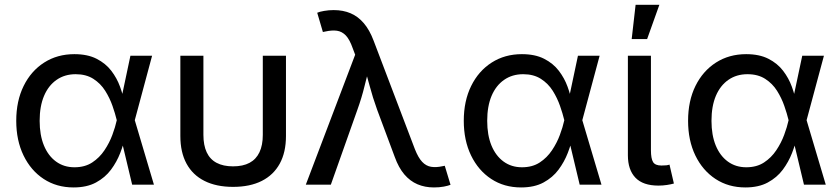

<svg xmlns="http://www.w3.org/2000/svg" viewBox="-20 -782 3554 813"><path d="M291.5 11.7Q219.7 11.7 165 -24.2Q110.4 -60.1 79.6 -123.8Q48.8 -187.5 48.8 -270.5Q48.8 -354.5 80.1 -418Q111.3 -481.4 167 -517.1Q222.7 -552.7 294.9 -552.7Q350.6 -552.7 388.9 -533.2Q427.2 -513.7 451.2 -482.4Q475.1 -451.2 488.3 -414.8Q501.5 -378.4 507.3 -345.2H541.5L550.3 -274.4L631.8 0H539.6L474.1 -274.4Q467.8 -300.8 456.3 -333.7Q444.8 -366.7 425.5 -397.5Q406.2 -428.2 375.5 -448Q344.7 -467.8 300.3 -467.8Q253.9 -467.8 219.5 -443.8Q185.1 -419.9 166.5 -376Q147.9 -332 147.9 -270.5Q147.9 -210 166 -166Q184.1 -122.1 217.3 -97.9Q250.5 -73.7 295.4 -73.7Q339.4 -73.7 370.4 -94Q401.4 -114.3 422.4 -145.8Q443.4 -177.2 455.8 -210.9Q468.3 -244.6 474.1 -271.5L532.2 -545.9H624L550.3 -271.5L541.5 -204.1H510.7Q503.4 -171.4 489 -134Q474.6 -96.7 450 -63.5Q425.3 -30.3 386.5 -9.3Q347.7 11.7 291.5 11.7Z M966.8 9.3Q896 9.3 845.9 -15.9Q795.9 -41 769.8 -89.1Q743.7 -137.2 743.7 -206.1V-545.9H841.3V-210.9Q841.3 -167 855.2 -137.2Q869.1 -107.4 897.2 -92.5Q925.3 -77.6 966.8 -77.6Q1008.8 -77.6 1036.6 -92.5Q1064.5 -107.4 1078.6 -137.2Q1092.8 -167 1092.8 -210.9V-545.9H1190.9V-206.1Q1190.9 -137.2 1164.6 -89.1Q1138.2 -41 1088.4 -15.9Q1038.6 9.3 966.8 9.3Z M1274.9 0 1483.9 -550.3 1473.6 -577.6Q1460.4 -615.2 1444.1 -632.1Q1427.7 -648.9 1406.5 -651.9Q1385.3 -654.8 1356.9 -648.4L1347.2 -646.5L1323.2 -728Q1332.5 -732.4 1352.3 -735.8Q1372.1 -739.3 1393.1 -739.3Q1433.1 -739.3 1464.6 -725.8Q1496.1 -712.4 1520.5 -683.8Q1544.9 -655.3 1562 -609.9L1736.8 -150.4Q1751 -114.3 1767.6 -96.7Q1784.2 -79.1 1805.4 -75.7Q1826.7 -72.3 1853 -78.1L1863.3 -80.1L1887.7 0.5Q1878.4 4.4 1859.6 8.1Q1840.8 11.7 1817.4 11.7Q1779.3 11.7 1747.8 -1.7Q1716.3 -15.1 1692.1 -43.5Q1668 -71.8 1651.4 -117.7L1577.1 -316.9Q1558.1 -369.6 1545.2 -418.5Q1532.2 -467.3 1517.6 -518.1H1550.3Q1536.1 -469.2 1523.9 -418.7Q1511.7 -368.2 1493.2 -316.9L1380.9 0Z M2186.5 11.7Q2114.7 11.7 2060.1 -24.2Q2005.4 -60.1 1974.6 -123.8Q1943.8 -187.5 1943.8 -270.5Q1943.8 -354.5 1975.1 -418Q2006.3 -481.4 2062 -517.1Q2117.7 -552.7 2189.9 -552.7Q2245.6 -552.7 2283.9 -533.2Q2322.3 -513.7 2346.2 -482.4Q2370.1 -451.2 2383.3 -414.8Q2396.5 -378.4 2402.3 -345.2H2436.5L2445.3 -274.4L2526.9 0H2434.6L2369.1 -274.4Q2362.8 -300.8 2351.3 -333.7Q2339.8 -366.7 2320.6 -397.5Q2301.3 -428.2 2270.5 -448Q2239.7 -467.8 2195.3 -467.8Q2148.9 -467.8 2114.5 -443.8Q2080.1 -419.9 2061.5 -376Q2043 -332 2043 -270.5Q2043 -210 2061 -166Q2079.1 -122.1 2112.3 -97.9Q2145.5 -73.7 2190.4 -73.7Q2234.4 -73.7 2265.4 -94Q2296.4 -114.3 2317.4 -145.8Q2338.4 -177.2 2350.8 -210.9Q2363.3 -244.6 2369.1 -271.5L2427.2 -545.9H2519L2445.3 -271.5L2436.5 -204.1H2405.8Q2398.4 -171.4 2384 -134Q2369.6 -96.7 2345 -63.5Q2320.3 -30.3 2281.5 -9.3Q2242.7 11.7 2186.5 11.7Z M2768.1 3.9Q2702.6 3.9 2670.7 -29.5Q2638.7 -63 2638.7 -124.5V-545.9H2736.3V-146Q2736.3 -110.4 2745.4 -95.7Q2754.4 -81.1 2780.8 -81.1Q2794.4 -81.1 2801.8 -82Q2809.1 -83 2814.9 -85L2833.5 -4.9Q2821.8 -1.5 2804.2 1.2Q2786.6 3.9 2768.1 3.9ZM2654.8 -616.7 2671.4 -761.7H2772L2720.2 -616.7Z M3136.2 11.7Q3064.5 11.7 3009.8 -24.2Q2955.1 -60.1 2924.3 -123.8Q2893.6 -187.5 2893.6 -270.5Q2893.6 -354.5 2924.8 -418Q2956.1 -481.4 3011.7 -517.1Q3067.4 -552.7 3139.6 -552.7Q3195.3 -552.7 3233.6 -533.2Q3272 -513.7 3295.9 -482.4Q3319.8 -451.2 3333 -414.8Q3346.2 -378.4 3352.1 -345.2H3386.2L3395 -274.4L3476.6 0H3384.3L3318.8 -274.4Q3312.5 -300.8 3301 -333.7Q3289.6 -366.7 3270.3 -397.5Q3251 -428.2 3220.2 -448Q3189.5 -467.8 3145 -467.8Q3098.6 -467.8 3064.2 -443.8Q3029.8 -419.9 3011.2 -376Q2992.7 -332 2992.7 -270.5Q2992.7 -210 3010.7 -166Q3028.8 -122.1 3062 -97.9Q3095.2 -73.7 3140.1 -73.7Q3184.1 -73.7 3215.1 -94Q3246.1 -114.3 3267.1 -145.8Q3288.1 -177.2 3300.5 -210.9Q3313 -244.6 3318.8 -271.5L3377 -545.9H3468.8L3395 -271.5L3386.2 -204.1H3355.5Q3348.1 -171.4 3333.7 -134Q3319.3 -96.7 3294.7 -63.5Q3270 -30.3 3231.2 -9.3Q3192.4 11.7 3136.2 11.7Z"/></svg>

Font: Inter Cardless
Style: Regular
Weight: 400
Designer: Rasmus Andersson
Foundry: rsms
Version: Version 4.001;git-9221beed3